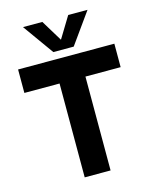

<svg xmlns="http://www.w3.org/2000/svg" viewBox="-131 -989 860 1075"><g transform="rotate(-15 299.0 -451.0)"><path d="M224 -544H20V-680H578V-544H374V0H224ZM108 -902H220L318 -741H272L370 -902H482L354 -723H236Z"/></g></svg>

Font: Teachers[wght]
Style: Regular
Weight: 400
Designer: Alfredo Marco Pradil & Chank Diesel
Version: Version 1.000;Glyphs 3.1.2 (3151)